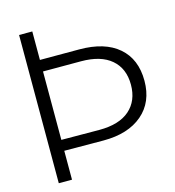

<svg xmlns="http://www.w3.org/2000/svg" viewBox="-108 -821 832 912"><g transform="rotate(-15 307.5 -364.5)"><path d="M68.8 0V-729H133.8V-588.9H327.1Q452.1 -588.9 520 -530.3Q587.9 -471.7 587.9 -365.2Q587.9 -260.3 518.1 -200.7Q448.2 -141.1 327.1 -141.1L133.8 -142.1V0ZM133.8 -195.8 320.8 -194.8Q418.5 -194.8 469.7 -239.7Q521 -284.7 521 -363.8Q521 -443.8 469.2 -488Q417.5 -532.2 320.8 -532.2H133.8Z"/></g></svg>

Font: Lumene Sans Expanded Light
Style: Regular
Weight: 300
Width: 7
Designer: Deni Anggara
Version: Version 1.003;Glyphs 3.1.2 (3151)